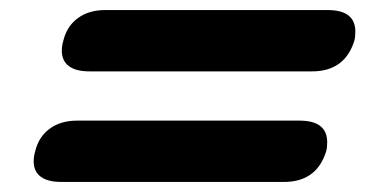

<svg xmlns="http://www.w3.org/2000/svg" viewBox="-20 -511 740 382"><path d="M189 -491H632Q687 -491 687 -448Q687 -437 685 -430Q666 -369 601 -369H158Q131 -369 117 -379.5Q103 -390 103 -410Q103 -420 106 -430Q113 -459 135 -475Q157 -491 189 -491ZM133 -271H576Q631 -271 631 -228Q631 -217 629 -210Q610 -149 545 -149H102Q75 -149 61 -159.5Q47 -170 47 -190Q47 -200 50 -210Q57 -239 79 -255Q101 -271 133 -271Z"/></svg>

Font: Shrikhand
Style: Regular
Weight: 400
Italic angle: -14°
Designer: Jonny Pinhorn
Foundry: Jonny Pinhorn
Version: Version 1.001;PS 1.001;hotconv 1.0.88;makeotf.lib2.5.647800